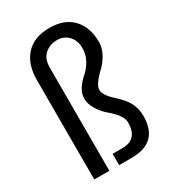

<svg xmlns="http://www.w3.org/2000/svg" viewBox="-175 -795 783 883"><g transform="rotate(-30 216.5 -353.5)"><path d="M396 -537Q396 -505 379 -474.5Q362 -444 342 -425Q287 -374 287 -345Q287 -317 328 -280Q345 -264 362 -246Q403 -201 403 -140Q403 0 260 0H193V-60H245Q327 -60 327 -150Q327 -187 267 -237Q244 -256 225.5 -286Q207 -316 207 -344.5Q207 -373 224 -397.5Q241 -422 261.5 -439.5Q282 -457 299 -486Q316 -515 316 -552.5Q316 -590 293 -615.5Q270 -641 232 -641Q194 -641 167.5 -617.5Q141 -594 141 -548V0H61V-527Q61 -612 105 -659.5Q149 -707 229.5 -707Q310 -707 353 -661Q396 -615 396 -537Z"/></g></svg>

Font: Homenaje
Style: Regular
Weight: 400
Version: Version 1.002